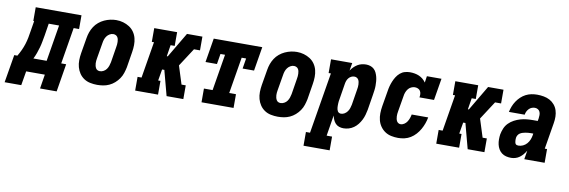

<svg xmlns="http://www.w3.org/2000/svg" viewBox="-95 -953 4649 1570"><g transform="rotate(10 2229.0 -168.0)"><path d="M-42 118 -3 -114H23Q38 -139 50.5 -166Q63 -193 71.5 -220Q80 -247 85.5 -275Q91 -303 95 -331L109 -416H102V-530H482V-416H437L387 -114H428L390 118H252L271 0H116L96 118ZM266 -114 316 -416H230L214 -315Q209 -289 204.5 -263.5Q200 -238 193 -213Q186 -188 177 -163Q168 -138 156 -114Z M706 8Q677 8 648 2Q619 -4 596 -19.5Q573 -35 557.5 -58Q542 -81 534.5 -108.5Q527 -136 527.5 -165.5Q528 -195 533 -225L555 -355Q559 -380 567.5 -404Q576 -428 590.5 -450.5Q605 -473 626 -490.5Q647 -508 671 -519Q695 -530 720 -535.5Q745 -541 770 -541Q800 -541 827.5 -533Q855 -525 878.5 -510Q902 -495 918 -472Q934 -449 941 -421.5Q948 -394 947.5 -364.5Q947 -335 942 -305L921 -175Q916 -151 908 -126.5Q900 -102 885 -80Q870 -58 849.5 -40Q829 -22 805 -11Q781 0 756 4Q731 8 706 8ZM709 -106Q724 -106 739 -114Q754 -122 763.5 -135.5Q773 -149 778 -164Q783 -179 786 -194L807 -324Q809 -335 810 -346Q811 -357 810.5 -367.5Q810 -378 808 -388Q806 -398 800.5 -406.5Q795 -415 785.5 -419.5Q776 -424 765 -424Q750 -424 735.5 -415.5Q721 -407 711.5 -394Q702 -381 697 -366Q692 -351 690 -336L668 -206Q666 -195 665 -184.5Q664 -174 664.5 -163.5Q665 -153 667.5 -143Q670 -133 675 -124Q680 -115 689 -110.5Q698 -106 709 -106Z M1384 0 1397 -79Q1394 -88 1391 -96.5Q1388 -105 1386 -114H1421V0ZM1021 0V-114H1054L1104 -416H1086V-530H1276V-416H1242L1227 -322H1235L1358 -530H1471L1458 -451L1471 -530H1486V-416H1436L1338 -265L1397 -79L1384 0H1282L1229 -199L1227 -208H1208L1192 -114H1211V0Z M1572 0V-114H1644L1694 -416H1656L1642 -330H1547L1580 -530H1983L1950 -330H1855L1869 -416H1832L1782 -114H1838V0Z M2206 8Q2177 8 2148 2Q2119 -4 2096 -19.5Q2073 -35 2057.5 -58Q2042 -81 2034.5 -108.5Q2027 -136 2027.5 -165.5Q2028 -195 2033 -225L2055 -355Q2059 -380 2067.5 -404Q2076 -428 2090.5 -450.5Q2105 -473 2126 -490.5Q2147 -508 2171 -519Q2195 -530 2220 -535.5Q2245 -541 2270 -541Q2300 -541 2327.5 -533Q2355 -525 2378.5 -510Q2402 -495 2418 -472Q2434 -449 2441 -421.5Q2448 -394 2447.5 -364.5Q2447 -335 2442 -305L2421 -175Q2416 -151 2408 -126.5Q2400 -102 2385 -80Q2370 -58 2349.5 -40Q2329 -22 2305 -11Q2281 0 2256 4Q2231 8 2206 8ZM2209 -106Q2224 -106 2239 -114Q2254 -122 2263.5 -135.5Q2273 -149 2278 -164Q2283 -179 2286 -194L2307 -324Q2309 -335 2310 -346Q2311 -357 2310.5 -367.5Q2310 -378 2308 -388Q2306 -398 2300.5 -406.5Q2295 -415 2285.5 -419.5Q2276 -424 2265 -424Q2250 -424 2235.5 -415.5Q2221 -407 2211.5 -394Q2202 -381 2197 -366Q2192 -351 2190 -336L2168 -206Q2166 -195 2165 -184.5Q2164 -174 2164.5 -163.5Q2165 -153 2167.5 -143Q2170 -133 2175 -124Q2180 -115 2189 -110.5Q2198 -106 2209 -106Z M2455 205V91H2489L2573 -416H2554V-530H2730L2719 -465Q2729 -481 2743 -495Q2757 -509 2773 -519Q2789 -529 2807.5 -533.5Q2826 -538 2844 -538Q2862 -538 2879.5 -532.5Q2897 -527 2910 -515Q2923 -503 2930.5 -487Q2938 -471 2942.5 -453.5Q2947 -436 2948.5 -417.5Q2950 -399 2950 -380.5Q2950 -362 2947.5 -343Q2945 -324 2942 -305L2921 -175Q2917 -154 2911 -132.5Q2905 -111 2894.5 -90Q2884 -69 2869.5 -50.5Q2855 -32 2836 -18.5Q2817 -5 2795 1.5Q2773 8 2751 8Q2732 8 2714.5 2Q2697 -4 2685 -17Q2673 -30 2666 -46.5Q2659 -63 2655 -81L2627 91H2672V205ZM2710 -106Q2726 -106 2740 -114.5Q2754 -123 2763.5 -136Q2773 -149 2778 -164Q2783 -179 2786 -194L2807 -324Q2809 -335 2810 -345.5Q2811 -356 2810.5 -366.5Q2810 -377 2808 -387Q2806 -397 2801 -405.5Q2796 -414 2787 -419Q2778 -424 2767 -424Q2754 -424 2741.5 -418Q2729 -412 2720 -401Q2711 -390 2706.5 -377.5Q2702 -365 2700 -352L2679 -222Q2677 -213 2676 -204.5Q2675 -196 2674.5 -187Q2674 -178 2674 -169.5Q2674 -161 2674.5 -152.5Q2675 -144 2677 -136Q2679 -128 2683 -121Q2687 -114 2694.5 -110Q2702 -106 2710 -106Z M3205 8Q3176 8 3147.5 2Q3119 -4 3096 -19.5Q3073 -35 3057 -58Q3041 -81 3034 -108.5Q3027 -136 3027.5 -165.5Q3028 -195 3033 -225L3055 -355Q3058 -376 3063.5 -396.5Q3069 -417 3077.5 -437.5Q3086 -458 3098 -477Q3110 -496 3127.5 -511Q3145 -526 3166.5 -532Q3188 -538 3209 -538Q3229 -538 3248.5 -534.5Q3268 -531 3285 -523.5Q3302 -516 3316.5 -504Q3331 -492 3342 -476L3350 -530H3471L3441 -349H3320Q3323 -363 3322 -377Q3321 -391 3314.5 -402Q3308 -413 3295.5 -418.5Q3283 -424 3269 -424Q3254 -424 3238.5 -416.5Q3223 -409 3213 -395.5Q3203 -382 3197.5 -367Q3192 -352 3190 -336L3168 -206Q3166 -195 3165 -185Q3164 -175 3164.5 -164.5Q3165 -154 3167 -144Q3169 -134 3173.5 -125.5Q3178 -117 3186.5 -111.5Q3195 -106 3205 -106Q3221 -106 3235.5 -115.5Q3250 -125 3259 -139Q3268 -153 3273.5 -168.5Q3279 -184 3282 -200H3419Q3414 -173 3405 -148Q3396 -123 3382.5 -99Q3369 -75 3350 -54Q3331 -33 3307.5 -18.5Q3284 -4 3257.5 2Q3231 8 3205 8Z M3884 0 3897 -79Q3894 -88 3891 -96.5Q3888 -105 3886 -114H3921V0ZM3521 0V-114H3554L3604 -416H3586V-530H3776V-416H3742L3727 -322H3735L3858 -530H3971L3958 -451L3971 -530H3986V-416H3936L3838 -265L3897 -79L3884 0H3782L3729 -199L3727 -208H3708L3692 -114H3711V0Z M4143 8Q4122 8 4101.5 3Q4081 -2 4065 -14.5Q4049 -27 4039 -44.5Q4029 -62 4024.5 -82Q4020 -102 4020 -123.5Q4020 -145 4023 -166Q4028 -192 4038.5 -217Q4049 -242 4068.5 -261.5Q4088 -281 4112.5 -294Q4137 -307 4163 -314.5Q4189 -322 4215 -324.5Q4241 -327 4267 -327H4306L4310 -349Q4312 -363 4312 -377Q4312 -391 4307 -403Q4302 -415 4290.5 -422Q4279 -429 4265 -429Q4252 -429 4239 -424Q4226 -419 4216 -408.5Q4206 -398 4200 -385.5Q4194 -373 4192 -359H4061Q4066 -383 4075 -406Q4084 -429 4098 -450Q4112 -471 4130.5 -488.5Q4149 -506 4171.5 -517.5Q4194 -529 4218 -533.5Q4242 -538 4265 -538Q4293 -538 4320 -533Q4347 -528 4369.5 -516Q4392 -504 4409 -484Q4426 -464 4434 -439Q4442 -414 4442.5 -386.5Q4443 -359 4438 -331L4402 -114H4421V0H4252L4264 -73Q4254 -56 4241.5 -41Q4229 -26 4213.5 -14.5Q4198 -3 4179.5 2.5Q4161 8 4143 8ZM4185 -101Q4204 -101 4222.5 -109.5Q4241 -118 4254.5 -133.5Q4268 -149 4275.5 -167.5Q4283 -186 4286 -205L4288 -219H4267Q4256 -219 4245 -218Q4234 -217 4223 -215Q4212 -213 4200.5 -209.5Q4189 -206 4179 -199.5Q4169 -193 4163 -183Q4157 -173 4155 -162Q4154 -155 4154 -148Q4154 -141 4154.5 -134.5Q4155 -128 4156.5 -121.5Q4158 -115 4161.5 -110Q4165 -105 4171.5 -103Q4178 -101 4185 -101Z"/></g></svg>

Font: Iosevka Slab Heavy Oblique
Style: Regular
Weight: 900
Italic angle: -9°
Monospace: yes
Designer: Belleve Invis
Foundry: Belleve Invis
Version: Version 11.1.1; ttfautohint (v1.8.3)